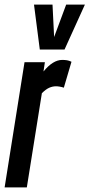

<svg xmlns="http://www.w3.org/2000/svg" viewBox="-32 -810 387 830"><path d="M162 -541 156 -501Q197 -551 237 -551Q248 -551 257.5 -549.5Q267 -548 277 -543L244 -431Q235 -434 226 -435.5Q217 -437 210 -437Q195 -437 180.5 -430.5Q166 -424 149 -407L84 0H-12L74 -541ZM335 -790 247 -596H140L115 -790H195L202 -650L254 -790Z"/></svg>

Font: Georama ExtraCondensed SemiBold
Style: Italic
Weight: 600
Width: 2
Italic angle: -9°
Designer: Jean-Baptiste Levee
Foundry: Production Type
Version: Version 1.000